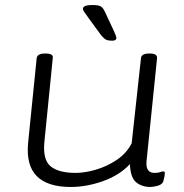

<svg xmlns="http://www.w3.org/2000/svg" viewBox="-20 -738 733 764"><path d="M261 6Q169 6 126 -37.5Q83 -81 92 -171L126 -507Q129 -525 158 -525H162Q193 -525 190 -507L157 -177Q149 -104 180.5 -77Q212 -50 281 -50Q317 -50 360.5 -62.5Q404 -75 443.5 -101Q483 -127 504 -168L541 -507Q543 -525 573 -525H577Q606 -525 605 -507L563 -96Q559 -50 595 -50Q609 -50 617 -53Q625 -56 630 -56Q636 -56 636 -48Q636 -45 634.5 -36.5Q633 -28 630 -17Q626 -4 608 1Q590 6 578 6Q545 6 522 -12.5Q499 -31 497 -85Q456 -41 390.5 -17.5Q325 6 261 6ZM426 -576Q411 -576 402.5 -580Q394 -584 383 -597L337 -660Q323 -680 316.5 -688.5Q310 -697 310 -703Q310 -718 347 -718Q372 -718 381 -712.5Q390 -707 397 -692L433 -615Q443 -594 443 -587Q443 -576 426 -576Z"/></svg>

Font: Asap Expanded Expanded Light
Style: Italic
Weight: 300
Width: 7
Italic angle: -6°
Designer: Pablo Cosgaya
Foundry: Omnibus-Type
Version: Version 3.001; ttfautohint (v1.8.4.7-5d5b)